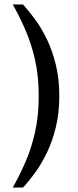

<svg xmlns="http://www.w3.org/2000/svg" viewBox="-20 -713 350 858"><path d="M153 -284Q153 -375 136 -448Q119 -521 92.5 -581.5Q66 -642 37 -693H83Q110 -663 138.5 -624Q167 -585 191 -534.5Q215 -484 230 -421.5Q245 -359 245 -284ZM37 125Q66 74 92.5 14Q119 -46 136 -119.5Q153 -193 153 -284H245Q245 -209 230 -146.5Q215 -84 191 -33.5Q167 17 138.5 56.5Q110 96 83 125Z"/></svg>

Font: Montagu Slab
Style: Bold
Weight: 700
Designer: Florian Karsten
Foundry: Florian Karsten
Version: Version 1.000